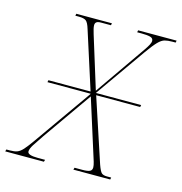

<svg xmlns="http://www.w3.org/2000/svg" viewBox="-158 -810 858 906"><g transform="rotate(15 271.0 -357.0)"><path d="M-52 0 -49 -10H-32Q-10 -10 3.5 -15Q17 -20 31 -35.5Q45 -51 67 -82L267 -366V-367H56L58 -377H264L174 -658Q165 -688 154.5 -696Q144 -704 119 -704H102L104 -714H278L276 -704H228Q212 -704 205.5 -699Q199 -694 199 -684Q199 -676 201.5 -665.5Q204 -655 208 -642L287 -387L460 -636Q471 -652 477 -663.5Q483 -675 483 -682Q483 -696 468 -700Q453 -704 426 -704H404L406 -714H594L592 -704H576Q554 -704 539 -700Q524 -696 507 -678.5Q490 -661 463 -623L290 -377H511L509 -367H294L397 -55Q408 -24 416.5 -17Q425 -10 442 -10H463L461 0H281L284 -10H322Q347 -10 358 -15Q369 -20 369 -34Q369 -44 364 -61L271 -355L104 -117Q80 -82 67 -61.5Q54 -41 54 -28Q54 -10 105 -10H140L137 0Z"/></g></svg>

Font: Noto Serif Display SemiCondensed Thin
Style: Italic
Weight: 100
Width: 4
Italic angle: -12°
Designer: Monotype Design Team
Foundry: Monotype Imaging Inc.
Version: Version 2.009